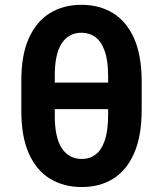

<svg xmlns="http://www.w3.org/2000/svg" viewBox="-20 -752 664 782"><path d="M495.6 -415.5V-307.6H136.2V-415.5ZM557.1 -421.4V-302.7Q556.6 -196.3 525.9 -127Q495.1 -57.6 440.7 -23.9Q386.2 9.8 313.5 9.8Q239.7 9.8 184.1 -23.9Q128.4 -57.6 97.4 -127Q66.4 -196.3 66.9 -302.7V-421.4Q66.4 -527.3 97.4 -596.2Q128.4 -665 183.6 -698.7Q238.8 -732.4 311.5 -732.4Q384.3 -732.4 439.5 -699Q494.6 -665.5 525.6 -596.7Q556.6 -527.8 557.1 -421.4ZM420.4 -284.2V-441.9Q420.4 -504.4 406.7 -543.5Q393.1 -582.5 368.7 -600.6Q344.2 -618.7 311.5 -618.7Q259.8 -618.7 231.2 -575Q202.6 -531.2 203.1 -441.9V-284.2Q202.6 -192.4 231.7 -148.4Q260.7 -104.5 313.5 -104.5Q345.7 -104.5 369.6 -122.8Q393.6 -141.1 407 -180.7Q420.4 -220.2 420.4 -284.2Z"/></svg>

Font: Inter Cardless Tabular Bold
Style: Bold
Weight: 700
Designer: Rasmus Andersson
Foundry: rsms
Version: Version 4.000;git-4fc901f